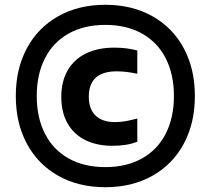

<svg xmlns="http://www.w3.org/2000/svg" viewBox="-20 -771 880 802"><path d="M46 -370Q46 -483.5 92.5 -569.8Q139 -656 223.8 -703.5Q308.5 -751 420 -751Q531.5 -751 616.2 -703.5Q701 -656 747.5 -569.8Q794 -483.5 794 -370Q794 -256.5 747.5 -170.2Q701 -84 616.2 -36.5Q531.5 11 420 11Q308.5 11 223.8 -36.5Q139 -84 92.5 -170.2Q46 -256.5 46 -370ZM706.5 -370Q706.5 -460.5 672.2 -527.5Q638 -594.5 573.2 -630.8Q508.5 -667 420 -667Q331 -667 266.5 -630.8Q202 -594.5 167.8 -527.5Q133.5 -460.5 133.5 -370Q133.5 -279.5 167.8 -212.5Q202 -145.5 266.5 -109.2Q331 -73 420 -73Q508.5 -73 573.2 -109.2Q638 -145.5 672.2 -212.5Q706.5 -279.5 706.5 -370ZM236 -366.5Q236 -431 262.8 -477.2Q289.5 -523.5 339.2 -547.8Q389 -572 457.5 -572Q510 -572 553.5 -560V-463Q528.5 -468 508.8 -470.5Q489 -473 467.5 -473Q351 -473 351 -367Q351 -315 379.5 -288Q408 -261 460 -261Q481.5 -261 502.8 -264.5Q524 -268 553.5 -276V-179Q511 -162 449.5 -162Q384.5 -162 336.5 -185.8Q288.5 -209.5 262.2 -255.5Q236 -301.5 236 -366.5Z"/></svg>

Font: Encode Sans Semi Expanded
Style: Bold
Weight: 700
Width: 6
Designer: Multiple Designers
Foundry: Impallari Type
Version: Version 2.000